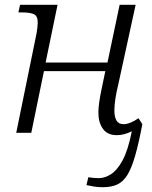

<svg xmlns="http://www.w3.org/2000/svg" viewBox="-20 -556 638 804"><path d="M410 228Q390 228 372.5 225Q355 222 342 219L350 186Q360 188 372.5 189Q385 190 394 190Q418 190 444 174Q470 158 493 116Q516 74 532 -6Q517 1 501.5 5.5Q486 10 469 10Q430 10 411 -16.5Q392 -43 392 -84Q392 -121 406 -186L421 -258H164L111 0H48L133 -416Q135 -427 136.5 -440Q138 -453 138 -462Q138 -489 122 -496.5Q106 -504 73 -504H57L64 -536H221L171 -294H430L481 -536H548L475 -201Q468 -173 463.5 -144.5Q459 -116 459 -93Q459 -66 468 -51Q477 -36 497 -36Q524 -36 560 -61L576 -36Q561 44 546 96Q531 148 513.5 176.5Q496 205 471 216.5Q446 228 410 228Z"/></svg>

Font: Noto Serif Light
Style: Italic
Weight: 300
Italic angle: -12°
Designer: Monotype Design Team
Foundry: Monotype Imaging Inc.
Version: Version 2.013